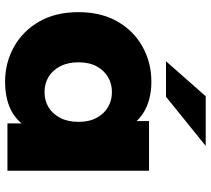

<svg xmlns="http://www.w3.org/2000/svg" viewBox="-56 -742 808 735"><g transform="rotate(90 347.5 -375.0)"><path d="M293 9Q220 9 159 -25.5Q98 -60 62.5 -122.5Q27 -185 27 -272Q27 -358 62.5 -420.5Q98 -483 159 -517Q220 -551 293 -551Q363 -551 411.5 -521Q460 -491 485.5 -429Q511 -367 511 -272Q511 -175 487 -113Q463 -51 415 -21Q367 9 293 9ZM333 -142Q365 -142 390.5 -157Q416 -172 431.5 -201.5Q447 -231 447 -272Q447 -313 431.5 -341.5Q416 -370 390.5 -385Q365 -400 333 -400Q301 -400 275.5 -385Q250 -370 234.5 -341.5Q219 -313 219 -272Q219 -231 234.5 -201.5Q250 -172 275.5 -157Q301 -142 333 -142ZM453 0V-93L454 -272L444 -451V-542H634V0ZM215 -607 349 -759H539L351 -607Z"/></g></svg>

Font: MOST Montserrat ExtraBold
Style: Regular
Weight: 800
Designer: Julieta Ulanovsky
Foundry: Julieta Ulanovsky
Version: Version 8.000;March 11, 2024;FontCreator 15.0.0.2926 64-bit